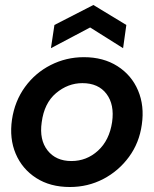

<svg xmlns="http://www.w3.org/2000/svg" viewBox="-20 -737 616 769"><path d="M260 12Q181 12 125 -24Q69 -60 43 -121Q17 -182 28 -258Q39 -332 80 -388.5Q121 -445 183 -476.5Q245 -508 316 -508Q394 -508 450.5 -472Q507 -436 533 -374.5Q559 -313 548 -238Q538 -165 496.5 -108.5Q455 -52 393.5 -20Q332 12 260 12ZM266 -92Q327 -92 372.5 -133.5Q418 -175 429 -248Q439 -318 406.5 -361Q374 -404 310 -404Q252 -404 204.5 -364Q157 -324 147 -247Q137 -177 170.5 -134.5Q204 -92 266 -92ZM184 -544 198 -637 354 -717 486 -637 473 -544 341 -627Z"/></svg>

Font: Host Grotesk SemiBold
Style: Italic
Weight: 600
Italic angle: -8°
Designer: Doğukan Karapınar based on Poppins by Indian Type Foundry, Jonny Pinhorn
Foundry: Element Type
Version: Version 1.001; ttfautohint (v1.8.4.7-5d5b)